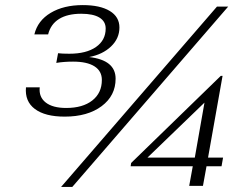

<svg xmlns="http://www.w3.org/2000/svg" viewBox="-20 -730 971 754"><path d="M82 -387H136Q132 -349 159.5 -327.5Q187 -306 240 -306Q305 -306 342.5 -335.5Q380 -365 380 -416Q380 -451 351 -469.5Q322 -488 267 -488Q231 -488 201 -483L208 -521Q224 -519 252 -519Q319 -519 357 -545.5Q395 -572 395 -618Q395 -646 370.5 -661Q346 -676 299 -676Q245 -676 212 -655.5Q179 -635 169 -595H115Q128 -649 179 -679.5Q230 -710 305 -710Q373 -710 411 -687Q449 -664 449 -622Q449 -579 416 -547.5Q383 -516 330 -506Q434 -494 434 -421Q434 -354 379 -313Q324 -272 234 -272Q157 -272 117 -302Q77 -332 82 -387ZM832 -704H876L264 4H220ZM737 -77H493L495 -90L847 -432H854L797 -111H856L850 -77H791L777 0H723ZM745 -111 783 -327 559 -111Z"/></svg>

Font: Fahkwang ExtraLight
Style: Italic
Weight: 275
Italic angle: -10°
Designer: Suppakit Chalermlarp | Katatrad Co.,Ltd.
Foundry: Cadson Demak Co.,Ltd.
Version: Version 1.000; ttfautohint (v1.6)